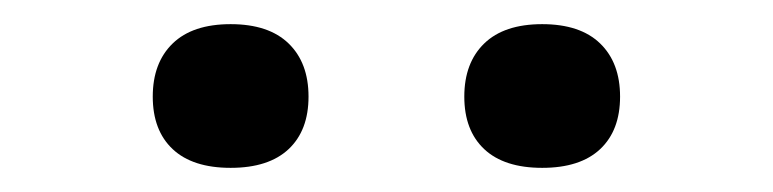

<svg xmlns="http://www.w3.org/2000/svg" viewBox="-20 -790 640 159"><path d="M106.5 -710Q106.5 -738 123 -754Q139.5 -770 171 -770Q202.5 -770 219 -754Q235.5 -738 235.5 -710Q235.5 -682 219 -666.5Q202.5 -651 171 -651Q139.5 -651 123 -666.5Q106.5 -682 106.5 -710ZM364.5 -710Q364.5 -738 381 -754Q397.5 -770 429 -770Q460.5 -770 477 -754Q493.5 -738 493.5 -710Q493.5 -682 477 -666.5Q460.5 -651 429 -651Q397.5 -651 381 -666.5Q364.5 -682 364.5 -710Z"/></svg>

Font: Encode Sans Expanded Medium
Style: Regular
Weight: 500
Width: 7
Designer: Multiple Designers
Foundry: Impallari Type
Version: Version 2.000